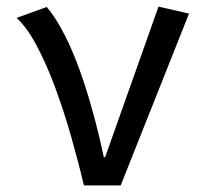

<svg xmlns="http://www.w3.org/2000/svg" viewBox="-20 -559 640 579"><path d="M233 0Q216 -72 194 -149Q172 -226 146 -296Q120 -366 90.5 -421.5Q61 -477 30 -505L121 -538Q148 -506 173.5 -456.5Q199 -407 220.5 -347Q242 -287 260.5 -219.5Q279 -152 293 -85H297L458 -539L550 -518L344 0Z"/></svg>

Font: Wlorlttqgufhjawjgtejqphaquk
Style: Regular
Weight: 400
Monospace: yes
Designer: Carrois Corporate & Edenspiekermann
Foundry: Carrois Corporate GbR & Edenspiekermann AG
Version: Version 2.001